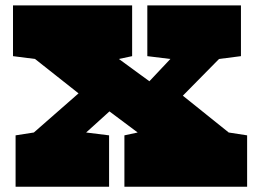

<svg xmlns="http://www.w3.org/2000/svg" viewBox="-20 -708 985 728"><path d="M39.1 0V-194.8L108.4 -205.6L277.8 -354L112.8 -484.4L29.3 -495.1V-687.5H481V-495.1L430.7 -484.4L546.4 -399.9L626 -484.4L538.6 -495.1V-687.5H893.6V-495.1L810.5 -484.4L673.3 -345.2L847.2 -205.6L917 -194.8V0H451.7V-194.8L502 -205.6L395 -285.6L306.6 -205.6L393.6 -194.8V0Z"/></svg>

Font: Holtwood One SC
Style: Regular
Weight: 400
Designer: Vernon Adams
Foundry: Vernon Adams
Version: Version 1.100; ttfautohint (v1.8.4.7-5d5b)